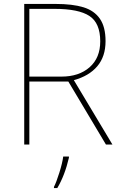

<svg xmlns="http://www.w3.org/2000/svg" viewBox="-20 -734 617 975"><path d="M516 -525Q516 -447 474 -397.5Q432 -348 355 -327L551 0H518L327 -320H129V0H103V-714H262Q349 -714 404 -697Q459 -680 487.5 -638.5Q516 -597 516 -525ZM129 -689V-345H292Q381 -345 435 -392.5Q489 -440 489 -524Q489 -617 434 -653Q379 -689 257 -689ZM330 67Q309 157 271 221H254V215Q266 192 281.5 142.5Q297 93 301 61H330Z"/></svg>

Font: Noto Sans UI Thin
Style: Regular
Weight: 250
Designer: Monotype Design Team
Foundry: Monotype Imaging Inc.
Version: Version 1.001